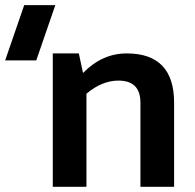

<svg xmlns="http://www.w3.org/2000/svg" viewBox="-93 -718 750 738"><path d="M109.9 0V-512.7H210L226.1 -437.5Q299.8 -512.7 394 -512.7Q576.2 -512.7 576.2 -323.2V0H446.8V-323.2Q446.8 -408.2 362.3 -408.2Q299.3 -408.2 239.3 -357.9V0ZM119.6 -698.2 46.4 -485.8H-73.2L0 -698.2Z"/></svg>

Font: Voltera
Style: Bold
Weight: 700
Designer: Bernd Montag
Version: Version 1.301